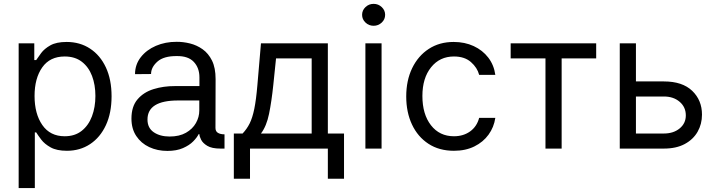

<svg xmlns="http://www.w3.org/2000/svg" viewBox="-20 -770 3709 995"><path d="M76.7 204.5V-545.5H157.7V-458.8H167.6Q176.8 -473 193.4 -495.2Q209.9 -517.4 240.9 -535Q272 -552.6 325.3 -552.6Q394.2 -552.6 446.7 -518.1Q499.3 -483.7 528.8 -420.5Q558.2 -357.2 558.2 -271.3Q558.2 -184.7 528.8 -121.3Q499.3 -57.9 447.1 -23.3Q394.9 11.4 326.7 11.4Q274.1 11.4 242.5 -6.2Q210.9 -23.8 193.9 -46.3Q176.8 -68.9 167.6 -83.8H160.5V204.5ZM159.1 -272.7Q159.1 -180 199.4 -122Q239.7 -63.9 315.3 -63.9Q367.9 -63.9 403.2 -91.8Q438.6 -119.7 456.5 -167.1Q474.4 -214.5 474.4 -272.7Q474.4 -330.3 456.9 -376.6Q439.3 -422.9 403.9 -450.1Q368.6 -477.3 315.3 -477.3Q238.6 -477.3 198.9 -420.8Q159.1 -364.3 159.1 -272.7Z M847.3 12.1Q795.5 12.1 753.2 -7.8Q710.9 -27.7 686.1 -65.2Q661.2 -102.6 661.2 -155.5Q661.2 -218.4 692.8 -255.3Q724.4 -292.3 775.9 -308.2Q827.4 -324.2 887.1 -323.9H1013.5V-368.6Q1013.5 -418.3 984.4 -449.2Q955.3 -480.1 897 -479.4Q828.8 -480.1 795.8 -450.8Q762.8 -421.5 762.8 -386.4L679.7 -385.7Q680 -435.7 709.5 -473.5Q739 -511.4 788 -532.5Q837 -553.6 895.6 -553.3Q929 -553.6 964.3 -544.9Q999.6 -536.2 1029.8 -514.9Q1060 -493.6 1078.7 -456Q1097.3 -418.3 1097.3 -360.1L1096.6 -107.2Q1096.6 -89.1 1109.4 -81.5Q1122.2 -73.9 1142.8 -73.9H1143.5V0H1122.2Q1077.8 0 1054.3 -14.2Q1030.9 -28.4 1022.2 -46Q1013.5 -63.6 1013.5 -73.9V-74.6H1009.2Q1001.1 -57.5 981.2 -37.3Q961.3 -17 928.1 -2.5Q894.9 12.1 847.3 12.1ZM859.4 -62.5Q909.4 -62.5 943.7 -82Q978 -101.6 995.4 -132.5Q1012.8 -163.4 1012.8 -197.4V-249.3H902.7Q744.3 -249.3 744.3 -150.6Q744.3 -106.9 776.8 -84.7Q809.3 -62.5 859.4 -62.5Z M1191.8 156.2V-78.1H1237.2Q1259.2 -101.2 1273.8 -130.3Q1288.4 -159.4 1297.9 -206.3Q1307.5 -253.2 1313.9 -329.5L1332.4 -545.5H1679V-78.1H1762.8V156.2H1679V0H1275.6V156.2ZM1332.4 -78.1H1595.2V-467.3H1410.5L1396.3 -329.5Q1387.4 -244 1374.3 -180Q1361.2 -116.1 1332.4 -78.1Z M1873.6 0V-545.5H1957.4V0ZM1916.2 -636.4Q1891.7 -636.4 1874.1 -653.1Q1856.5 -669.7 1856.5 -693.2Q1856.5 -716.6 1874.1 -733.3Q1891.7 -750 1916.2 -750Q1940.7 -750 1958.3 -733.3Q1975.9 -716.6 1975.9 -693.2Q1975.9 -669.7 1958.3 -653.1Q1940.7 -636.4 1916.2 -636.4Z M2332.4 11.4Q2255.7 11.4 2200.3 -24.9Q2144.9 -61.1 2115.1 -124.6Q2085.2 -188.2 2085.2 -269.9Q2085.2 -353 2115.9 -416.7Q2146.7 -480.5 2201.9 -516.5Q2257.1 -552.6 2331 -552.6Q2388.5 -552.6 2434.7 -531.2Q2480.8 -509.9 2510.3 -471.6Q2539.8 -433.2 2546.9 -382.1H2463.1Q2453.5 -419.4 2420.6 -448.3Q2387.8 -477.3 2332.4 -477.3Q2258.9 -477.3 2214 -421.3Q2169 -365.4 2169 -272.7Q2169 -177.9 2213.4 -120.9Q2257.8 -63.9 2332.4 -63.9Q2381.4 -63.9 2416.4 -89.1Q2451.3 -114.3 2463.1 -159.1H2546.9Q2539.8 -110.8 2511.9 -72.3Q2484 -33.7 2438.4 -11.2Q2392.8 11.4 2332.4 11.4Z M2626.4 -467.3V-545.5H3069.6V-467.3H2890.6V0H2806.8V-467.3Z M3275.6 -348H3420.5Q3516.3 -348 3567.1 -299.4Q3617.9 -250.7 3617.9 -176.1Q3617.9 -127.1 3595.2 -87.2Q3572.4 -47.2 3528.4 -23.6Q3484.4 0 3420.5 0H3191.8V-545.5H3275.6ZM3275.6 -269.9V-78.1H3420.5Q3470.2 -78.1 3502.1 -104.4Q3534.1 -130.7 3534.1 -171.9Q3534.1 -215.2 3502.1 -242.5Q3470.2 -269.9 3420.5 -269.9Z"/></svg>

Font: Inter Zeller
Style: Regular
Weight: 400
Designer: Rasmus Andersson; Joe Bland
Foundry: zeller
Version: Version 3.015;git-dec3a8cb1